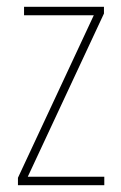

<svg xmlns="http://www.w3.org/2000/svg" viewBox="-20 -547 357 567"><path d="M288 0H33V-22L257 -502H51V-527H287V-507L62 -25H288Z"/></svg>

Font: Noto Sans Georgian Condensed Thin
Style: Regular
Weight: 100
Width: 3
Designer: Monotype Design Team, Akaki Razmadze
Foundry: Google LLC
Version: Version 2.005; ttfautohint (v1.8.4.7-5d5b)